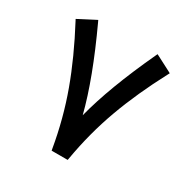

<svg xmlns="http://www.w3.org/2000/svg" viewBox="-149 -777 884 905"><g transform="rotate(30 293.0 -324.0)"><path d="M293 -219.7Q336.9 -392.6 450.2 -636.2L454.6 -645.5L463.4 -641.1L540.5 -601.1L549.3 -596.2L544.9 -587.9Q464.8 -437 414.6 -299.3Q364.3 -161.6 338.4 -10.3L336.9 -2H328.6H257.8H249.5L248 -10.3Q222.2 -161.6 171.9 -299.3Q121.6 -437 41.5 -587.9L37.1 -596.2L45.9 -601.1L123 -641.1L131.8 -645.5L136.2 -636.2Q248.5 -394.5 293 -219.7Z"/></g></svg>

Font: Shabnam Medium FD-WOL
Style: Medium-FD-WOL
Weight: 500
Foundry: DejaVu fonts team - Redesigned by Saber Rastikerdar - Based on Vazir font
Version: Version 5.0.1